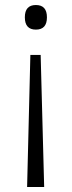

<svg xmlns="http://www.w3.org/2000/svg" viewBox="-20 -561 286 765"><path d="M167 -492Q167 -443 123 -443Q79 -443 79 -492Q79 -541 123 -541Q167 -541 167 -492ZM101 -342H142L156 184H88Z"/></svg>

Font: Noto Sans Thai Looped Light
Style: Regular
Weight: 300
Designer: Sasikarn Vongin, Ben Mitchell
Foundry: The Fontpad Ltd
Version: Version 1.001; ttfautohint (v1.8.4.7-5d5b)